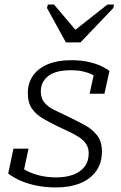

<svg xmlns="http://www.w3.org/2000/svg" viewBox="-20 -811 532 842"><path d="M269 -625H333L477 -776L480 -791H451L290 -664L328 -660L217 -791H190L186 -776ZM226 11Q178 11 138 2.5Q98 -6 67 -20Q36 -34 16 -50L39 -159H105L78 -32Q66 -40 60 -50Q54 -60 54 -71Q54 -82 57 -91Q73 -74 99 -61Q125 -48 157.5 -40.5Q190 -33 227 -33Q268 -33 300 -44.5Q332 -56 350.5 -79.5Q369 -103 369 -139Q369 -162 358 -179Q347 -196 328 -208.5Q309 -221 285 -232.5Q261 -244 235 -256Q200 -273 169.5 -290.5Q139 -308 120.5 -334Q102 -360 102 -403Q102 -447 125 -479.5Q148 -512 190.5 -529.5Q233 -547 292 -547Q337 -547 370.5 -539Q404 -531 426.5 -520Q449 -509 460 -500L438 -400H373L394 -496Q401 -494 407 -488Q413 -482 417.5 -473.5Q422 -465 422 -455Q411 -469 392.5 -479.5Q374 -490 349 -496.5Q324 -503 291 -503Q224 -503 191.5 -477.5Q159 -452 159 -410Q159 -380 175 -361Q191 -342 218.5 -328.5Q246 -315 280 -299Q315 -282 349 -264Q383 -246 405 -218.5Q427 -191 427 -146Q427 -96 401.5 -60.5Q376 -25 331 -7Q286 11 226 11Z"/></svg>

Font: Roboto Serif 20pt ExtraLight
Style: Italic
Weight: 250
Italic angle: -10°
Version: Version 1.007